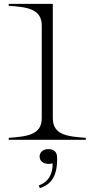

<svg xmlns="http://www.w3.org/2000/svg" viewBox="-20 -720 487 989"><path d="M25 -10V0H422V-10C331 -17 252 -23 252 -111V-700H25V-690C115 -684 195 -676 195 -589V-111C195 -24 117 -17 25 -10ZM180 235 185 249C246 230 277 184 274 88C273 61 255 48 229 48C204 48 184 63 184 86C184 110 204 124 229 124C237 124 243 124 251 121C253 171 232 217 180 235Z"/></svg>

Font: Sprat Extended Light
Style: Regular
Weight: 300
Width: 9
Designer: Ethan Nakache
Foundry: Collletttivo
Version: Version 2.000;Glyphs 3.2 (3217)